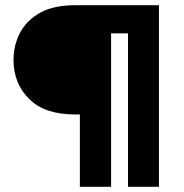

<svg xmlns="http://www.w3.org/2000/svg" viewBox="-20 -718 706 738"><path d="M591 -698C591 -698 269 -698 269 -698C269 -698 269 -698 269 -698C216 -698 171 -689 136 -670C101 -651 75 -625 58 -594C41 -562 32 -527 32 -488C32 -488 32 -488 32 -488C32 -427 52 -377 92 -338C131 -298 190 -278 269 -278C269 -278 287 -278 287 -278C287 -278 287 0 287 0C287 0 407 0 407 0C407 0 407 -590 407 -590C407 -590 472 -590 472 -590C472 -590 472 0 472 0C472 0 591 0 591 0C591 0 591 -698 591 -698Z"/></svg>

Font: Girnar Poppins
Style: SemiBold
Weight: 500
Designer: Ninad Kale (Devanagari), Jonny Pinhorn (Latin)
Foundry: Indian Type Foundry
Version: ""